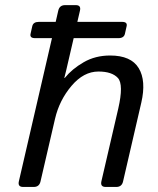

<svg xmlns="http://www.w3.org/2000/svg" viewBox="-20 -741 625 761"><path d="M119.1 -589.8Q97.2 -589.8 101.1 -606.9L107.9 -637.2Q111.8 -654.3 133.8 -654.3H200.7L210.9 -698.7Q215.8 -720.7 238.3 -720.7H280.3Q302.2 -720.7 296.9 -698.7L286.6 -654.3H463.9Q485.8 -654.3 481.9 -637.2L475.1 -606.9Q471.2 -589.8 449.2 -589.8H272L242.2 -461.4Q239.3 -447.8 234.9 -432.1H236.8Q265.6 -467.8 311.8 -494.4Q357.9 -521 416.5 -521Q499.5 -521 529.8 -470.9Q560.1 -420.9 540 -334L467.8 -22Q462.9 0 440.9 0H398.9Q377 0 381.8 -22L448.7 -310.5Q470.7 -406.2 447.3 -431.9Q423.8 -457.5 370.1 -457.5Q311.5 -457.5 263.4 -400.6Q215.3 -343.8 198.2 -270.5L140.6 -22Q135.7 0 113.8 0H71.8Q49.8 0 54.7 -22L186 -589.8Z"/></svg>

Font: Istok Web
Style: Italic
Weight: 400
Italic angle: -13°
Designer: Andrey V. Panov
Foundry: Andrey V. Panov
Version: Version 1.0.2g